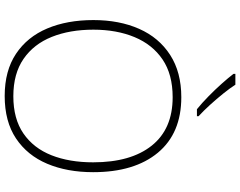

<svg xmlns="http://www.w3.org/2000/svg" viewBox="-120 -870 1000 799"><g transform="rotate(90 379.5 -470.0)"><path d="M696 -358Q696 -250 661 -167Q626 -84 555.5 -37Q485 10 379 10Q274 10 203.5 -37Q133 -84 98 -167Q63 -250 63 -359Q63 -467 99.5 -549.5Q136 -632 208 -678.5Q280 -725 384 -725Q534 -725 615 -627.5Q696 -530 696 -358ZM103 -359Q103 -261 133 -186Q163 -111 224.5 -68.5Q286 -26 380 -26Q474 -26 535 -68Q596 -110 625.5 -184.5Q655 -259 655 -358Q655 -515 585.5 -602Q516 -689 384 -689Q289 -689 227 -647Q165 -605 134 -530.5Q103 -456 103 -359ZM332 -950Q346 -928 368.5 -900Q391 -872 416 -844.5Q441 -817 463 -797V-790H434Q408 -811 380 -838.5Q352 -866 327.5 -893.5Q303 -921 287 -942V-950Z"/></g></svg>

Font: Noto Sans Arabic UI XLt
Style: Regular
Weight: 200
Designer: Monotype Design Team, Nadine Chahine and Nizar Qandah
Foundry: Monotype Imaging Inc.
Version: Version 2.010; ttfautohint (v1.8.4.7-5d5b)